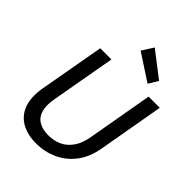

<svg xmlns="http://www.w3.org/2000/svg" viewBox="-268 -1074 1213 1213"><g transform="rotate(45 338.0 -467.5)"><path d="M283 12Q206 12 151.5 -18.5Q97 -49 74 -110Q51 -171 66 -262L144 -700H244L166 -261Q156 -200 168.5 -159.5Q181 -119 215 -99Q249 -79 301 -79Q351 -79 391.5 -98Q432 -117 460 -157.5Q488 -198 499 -261L576 -700H676L599 -262Q583 -168 536 -107.5Q489 -47 423 -17.5Q357 12 283 12ZM514 -753 335 -870 384 -947 553 -817Z"/></g></svg>

Font: DM Sans 11pt Medium
Style: Italic
Weight: 500
Italic angle: -10°
Version: Version 4.004;gftools[0.9.30]